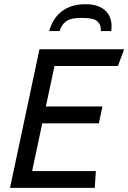

<svg xmlns="http://www.w3.org/2000/svg" viewBox="-20 -916 625 936"><path d="M441.9 0H28.8L172.4 -675.8H585.4L554.7 -594.2H245.6L203.6 -397H479.5L461.9 -314.9H186L136.7 -82H447.3ZM522.5 -764.6H471.7V-770.5Q471.7 -798.8 452.6 -813.7Q433.6 -828.6 384.3 -828.6Q342.8 -828.6 323.5 -822.3Q304.2 -815.9 291.3 -802.2Q278.3 -788.6 270.5 -764.6H219.7Q237.8 -828.6 283 -862.1Q328.1 -895.5 396.5 -895.5Q463.9 -895.5 497.1 -860.8Q523.9 -833 523.9 -788.1Q523.9 -776.9 522.5 -764.6Z"/></svg>

Font: Cadman
Style: Italic
Weight: 400
Italic angle: -12°
Designer: Paul James MIller
Foundry: High-Logic / Made with FontCreator
Version: Version 2.114;March 28, 2021;FontCreator 13.0.0.2683 64-bit